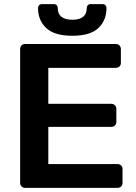

<svg xmlns="http://www.w3.org/2000/svg" viewBox="-20 -914 663 934"><path d="M102 0Q92 0 85 -7Q78 -14 78 -24V-675Q78 -686 84.5 -693Q91 -700 102 -700H543Q554 -700 561 -693Q568 -686 568 -675V-608Q568 -597 561 -590.5Q554 -584 543 -584H215V-409H521Q532 -409 539 -402Q546 -395 546 -384V-321Q546 -310 539 -303.5Q532 -297 521 -297H215V-116H551Q562 -116 569 -109.5Q576 -103 576 -92V-24Q576 -13 569 -6.5Q562 0 551 0ZM332 -740Q245 -740 205 -777.5Q165 -815 165 -875Q165 -883 170 -888.5Q175 -894 184 -894H242Q251 -894 256 -888.5Q261 -883 261 -875Q261 -818 332 -818Q402 -818 402 -875Q402 -883 407 -888.5Q412 -894 421 -894H479Q488 -894 493 -888.5Q498 -883 498 -875Q498 -815 458.5 -777.5Q419 -740 332 -740Z"/></svg>

Font: Rubik AZ
Style: Regular
Weight: 500
Designer: Hubert and Fischer
Foundry: Hubert & Fischer
Version: Version 2.000